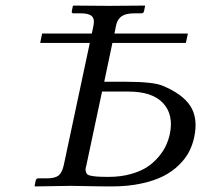

<svg xmlns="http://www.w3.org/2000/svg" viewBox="-20 -666 725 688"><path d="M345.7 -337.9 289.1 -71.8Q285.6 -62 286.9 -54.9Q288.1 -47.9 290.8 -43.5Q293.5 -39.1 304 -36.6Q314.5 -34.2 329.1 -33.2Q343.8 -32.2 369.6 -32.2Q413.1 -32.2 449.2 -42.5Q485.4 -52.7 508.5 -68.4Q531.7 -84 549.1 -105Q566.4 -126 575.2 -145.5Q584 -165 588.4 -185.1Q603 -254.4 564.7 -296.1Q526.4 -337.9 439.9 -337.9ZM301.8 -512.2H124L130.9 -545.9H309.1L314.9 -574.2Q319.8 -597.2 309.6 -607.4Q299.3 -618.2 270.5 -618.2H243.2Q235.8 -618.2 237.3 -626L241.2 -645L243.2 -646Q330.1 -645 369.1 -645L498.5 -646L500 -645L496.1 -626Q494.6 -618.2 486.3 -618.2H460.4Q430.7 -618.2 415.5 -607.4Q400.4 -596.7 396 -575.2L390.1 -545.9H653.3L646 -512.2H382.8L353.5 -373H432.1Q527.8 -373 562.5 -358.9Q634.3 -329.1 662.1 -286.1Q690.4 -242.2 675.8 -173.8Q669.9 -146.5 657.5 -122.3Q645 -98.1 621.6 -75Q598.1 -51.8 565.9 -35.2Q533.7 -18.6 486.1 -8.3Q438.5 2 380.4 2Q332 2 295.2 1Q258.3 0 232.9 0L105.5 2L104 0L107.9 -19Q109.4 -26.9 117.7 -26.9H147.5Q176.8 -26.9 189.9 -37.1Q202.6 -47.9 208.5 -74.2Z"/></svg>

Font: Linux Biolinum G
Style: Italic
Weight: 400
Italic angle: -12°
Designer: Philipp H. Poll
Foundry: Philipp H. Poll
Version: Version 0.5.1